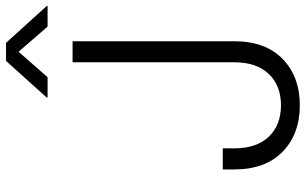

<svg xmlns="http://www.w3.org/2000/svg" viewBox="-205 -778 993 623"><g transform="rotate(-90 291.5 -466.5)"><path d="M261.2 9.8Q168 9.8 110.6 -46.1Q53.2 -102.1 53.2 -203.1V-240.2H121.6V-203.1Q121.6 -130.4 159.4 -90.8Q197.3 -51.3 261.2 -51.3Q325.2 -51.3 363 -90.8Q400.9 -130.4 400.9 -203.1V-727.5H469.2V-203.1Q469.2 -102.1 411.9 -46.1Q354.5 9.8 261.2 9.8ZM352.5 -808.6H286.6V-811.5L405.3 -943.4H463.9L583.5 -811.5V-808.6H516.6L435.1 -902.8Z"/></g></svg>

Font: Inter 20pt Light
Style: Regular
Weight: 300
Version: Version 4.001;git-66647c0bb